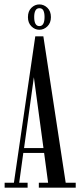

<svg xmlns="http://www.w3.org/2000/svg" viewBox="-20 -870 371 890"><path d="M1.5 0V-23H44.5L143.5 -701.5H181L284.5 -23H331V0H160V-23H203L184.5 -161H88L69 -23H108V0ZM91.5 -183.5H181.5L137 -512ZM162.5 -732Q141.5 -732 125.5 -748Q109.5 -764 109.5 -790.5Q109.5 -818 125.5 -833.8Q141.5 -849.5 162.5 -849.5Q183.5 -849.5 199.8 -833.8Q216 -818 216 -790.5Q216 -764 199.8 -748Q183.5 -732 162.5 -732ZM162.5 -749Q186.5 -749 186.5 -791.5Q186.5 -810 181.2 -821Q176 -832 162.5 -832Q150 -832 144.2 -821Q138.5 -810 138.5 -791.5Q138.5 -749 162.5 -749Z"/></svg>

Font: Imbue 50pt
Style: Regular
Weight: 400
Designer: Tyler Finck
Foundry: Etcetera Type Company
Version: Version 1.102; ttfautohint (v1.8.3)